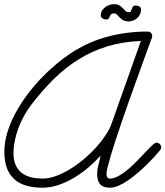

<svg xmlns="http://www.w3.org/2000/svg" viewBox="-20 -874 778 903"><path d="M481 -58.6Q481 -54.2 481.4 -50Q481.9 -45.9 483.4 -42.2Q484.9 -38.6 488 -36.4Q491.2 -34.2 496.6 -34.2Q516.1 -34.2 538.3 -46.6Q560.5 -59.1 582.8 -77.9Q605 -96.7 626 -118.7Q647 -140.6 664.8 -159.4Q682.6 -178.2 695.8 -190.7Q709 -203.1 715.3 -203.1Q723.6 -203.1 730.7 -197Q737.8 -190.9 737.8 -182.1Q737.8 -172.9 731.9 -166.5Q721.2 -153.3 704.8 -135.5Q688.5 -117.7 668.5 -98.1Q648.4 -78.6 626.2 -59.6Q604 -40.5 581.5 -25.1Q559.1 -9.8 537.4 -0.5Q515.6 8.8 496.6 8.8Q465.3 8.8 451.2 -7.3Q437 -23.4 437 -54.2Q437 -77.6 442.9 -98.6Q448.7 -119.6 453.1 -142.1Q428.7 -114.7 397.5 -87.9Q366.2 -61 330.8 -39.6Q295.4 -18.1 257.1 -4.6Q218.8 8.8 180.7 8.8Q136.7 8.8 103.3 -1Q69.8 -10.7 46.9 -31.5Q23.9 -52.2 12.2 -84.2Q0.5 -116.2 0.5 -160.6Q0.5 -204.1 13.9 -249Q27.3 -293.9 50.5 -337.9Q73.7 -381.8 104.2 -423.3Q134.8 -464.8 169.4 -501.5Q204.1 -538.1 240.7 -569.1Q277.3 -600.1 312 -623Q394.5 -677.2 485.1 -701.4Q575.7 -725.6 673.8 -725.6Q682.6 -725.6 689.2 -720Q695.8 -714.4 695.8 -705.1Q695.8 -700.7 694.3 -696.3Q691.9 -689.5 684.3 -669.2Q676.8 -648.9 665.8 -618.7Q654.8 -588.4 641.1 -550.3Q627.4 -512.2 612.3 -470.2Q597.2 -428.2 581.5 -384Q565.9 -339.8 551.3 -297.1Q536.6 -254.4 523.9 -215.3Q511.2 -176.3 501.7 -144.5Q492.2 -112.8 486.6 -90.3Q481 -67.9 481 -58.6ZM642.6 -681.6Q555.2 -677.7 482.7 -655.3Q410.2 -632.8 347.7 -593.5Q285.2 -554.2 230.5 -499.8Q175.8 -445.3 124.5 -377.9Q107.4 -355 92.5 -327.9Q77.6 -300.8 66.7 -271.5Q55.7 -242.2 49.6 -211.9Q43.5 -181.6 43.5 -153.3Q43.5 -120.6 53.7 -97.9Q64 -75.2 82 -61Q100.1 -46.9 125.2 -40.5Q150.4 -34.2 180.7 -34.2Q210 -34.2 242.9 -46.1Q275.9 -58.1 308.8 -78.1Q341.8 -98.1 373 -124.3Q404.3 -150.4 430.4 -179.2Q456.5 -208 476.1 -237.3Q495.6 -266.6 504.9 -293ZM618.7 -848.1Q628.4 -848.1 635.7 -843.5Q643.1 -838.9 643.1 -828.1Q643.1 -816.4 638.2 -806.4Q633.3 -796.4 625.2 -789.1Q617.2 -781.7 606.9 -777.6Q596.7 -773.4 585.4 -773.4Q568.4 -773.4 558.6 -779.3Q548.8 -785.2 542.2 -792.2Q535.6 -799.3 530 -805.2Q524.4 -811 516.6 -811Q506.3 -811 502.4 -806.6Q498.5 -802.2 496.3 -796.6Q494.1 -791 491 -786.6Q487.8 -782.2 479.5 -782.2Q470.7 -782.2 462.4 -787.4Q454.1 -792.5 454.1 -802.2Q454.1 -814.5 460 -824Q465.8 -833.5 474.9 -840.3Q483.9 -847.2 495.1 -850.8Q506.3 -854.5 517.1 -854.5Q532.2 -854.5 541.5 -848.6Q550.8 -842.8 557.4 -835.7Q564 -828.6 570.1 -822.8Q576.2 -816.9 585.4 -816.9Q593.3 -816.9 595.9 -821.8Q598.6 -826.7 600.3 -832.5Q602.1 -838.4 605.5 -843.3Q608.9 -848.1 618.7 -848.1Z"/></svg>

Font: Helvetia Verbundene
Style: Regular
Weight: 400
Designer: Peter Wiegel, original typeface by Carl Albert Fahrenwaldt 1901
Foundry: Peter Wiegel
Version: Version 2.000